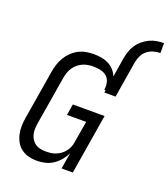

<svg xmlns="http://www.w3.org/2000/svg" viewBox="-169 -1077 1054 1204"><g transform="rotate(20 358.0 -475.0)"><path d="M510 -783Q514 -806 522 -829.5Q530 -853 544 -874Q558 -895 578.5 -912Q599 -929 621.5 -939.5Q644 -950 668 -954Q692 -958 716 -958V-892Q693 -892 670.5 -885.5Q648 -879 629 -864Q610 -849 599.5 -827Q589 -805 585 -783ZM217 8Q188 8 161.5 1Q135 -6 113.5 -22Q92 -38 79 -61.5Q66 -85 60 -112Q54 -139 55 -167.5Q56 -196 61 -225L115 -550Q119 -575 127 -599.5Q135 -624 148.5 -647Q162 -670 181.5 -689Q201 -708 224.5 -720.5Q248 -733 274 -738Q300 -743 325 -743Q351 -743 376 -739Q401 -735 423.5 -724Q446 -713 463 -694.5Q480 -676 489 -653L510 -783H585L545 -539H470L473 -555H464Q468 -580 463 -603.5Q458 -627 441 -642.5Q424 -658 399.5 -663.5Q375 -669 351 -669Q333 -669 315 -666Q297 -663 280 -655.5Q263 -648 248 -635.5Q233 -623 222.5 -607Q212 -591 206 -573.5Q200 -556 197 -538L143 -213Q140 -194 139.5 -175.5Q139 -157 143.5 -139.5Q148 -122 157.5 -107.5Q167 -93 181.5 -83Q196 -73 214 -69.5Q232 -66 251 -66Q268 -66 284.5 -68Q301 -70 318.5 -77Q336 -84 350.5 -95Q365 -106 376 -120.5Q387 -135 393.5 -151.5Q400 -168 402 -185L426 -327H298L310 -401H522L456 0H381L399 -110Q388 -84 369 -61Q350 -38 325.5 -21.5Q301 -5 272.5 1.5Q244 8 217 8Z"/></g></svg>

Font: Iosevka Extended
Style: Italic
Weight: 400
Width: 7
Italic angle: -9°
Monospace: yes
Designer: Belleve Invis
Foundry: Belleve Invis
Version: Version 32.5.0; ttfautohint (v1.8.4)